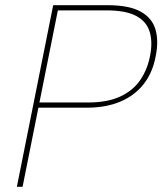

<svg xmlns="http://www.w3.org/2000/svg" viewBox="-20 -720 626 740"><path d="M319 -325Q394 -325 443.5 -348Q493 -371 520.5 -411.5Q548 -452 558 -503Q569 -557 557 -597Q545 -637 505 -658.5Q465 -680 390 -680H203L132 -325ZM580 -503Q568 -439 533 -395Q498 -351 443 -328Q388 -305 315 -305H128L67 0H45L185 -700H394Q478 -700 522.5 -675Q567 -650 579.5 -605.5Q592 -561 580 -503Z"/></svg>

Font: Albert Sans Thin
Style: Italic
Weight: 250
Italic angle: -11.25°
Designer: Andreas Rasmussen
Foundry: a.Foundry
Version: Version 1.025